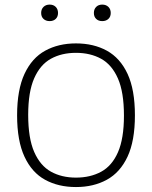

<svg xmlns="http://www.w3.org/2000/svg" viewBox="-20 -786 644 814"><path d="M302 7Q227.5 7 171.2 -23.8Q115 -54.5 83.8 -121.8Q52.5 -189 52.5 -297Q52.5 -405.5 84 -473Q115.5 -540.5 171.8 -571.2Q228 -602 302 -602Q377 -602 433.2 -571Q489.5 -540 520.8 -472.8Q552 -405.5 552 -297Q552 -189 520.8 -122Q489.5 -55 433 -24Q376.5 7 302 7ZM302 -33Q363 -33 409 -58Q455 -83 480.2 -140.8Q505.5 -198.5 505.5 -296Q505.5 -395 480 -453.2Q454.5 -511.5 408.8 -536.8Q363 -562 302 -562Q241.5 -562 196 -537Q150.5 -512 125 -454.2Q99.5 -396.5 99.5 -299Q99.5 -200 125 -141.8Q150.5 -83.5 196 -58.2Q241.5 -33 302 -33ZM413.5 -696.5Q397.5 -696.5 387.8 -705.8Q378 -715 378 -731Q378 -747 387.8 -756.8Q397.5 -766.5 413.5 -766.5Q429.5 -766.5 439.5 -756.8Q449.5 -747 449.5 -731Q449.5 -715 439.5 -705.8Q429.5 -696.5 413.5 -696.5ZM190.5 -696.5Q174.5 -696.5 164.5 -705.8Q154.5 -715 154.5 -731Q154.5 -747 164.5 -756.8Q174.5 -766.5 190.5 -766.5Q206.5 -766.5 216.2 -756.8Q226 -747 226 -731Q226 -715 216.2 -705.8Q206.5 -696.5 190.5 -696.5Z"/></svg>

Font: Encode Sans SC ExtraLight
Style: Regular
Weight: 250
Designer: Multiple Designers
Foundry: Impallari Type
Version: Version 3.002